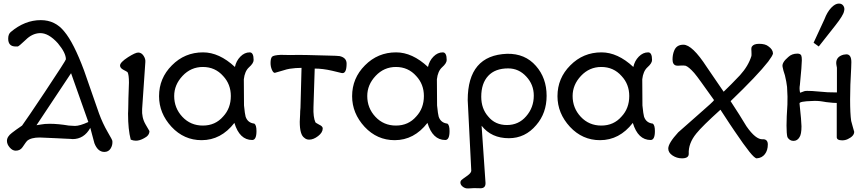

<svg xmlns="http://www.w3.org/2000/svg" viewBox="-20 -774 4852 1078"><path d="M611 18Q613 41 601 60Q589 79 566 79Q529 79 510 30Q505 9 487 -56Q452 7 387 7L378 6Q368 6 345 4.5Q322 3 295 2Q215 -2 203 -2Q154 -2 132 17Q129 19 106 53Q93 72 68 72Q50 72 34.5 54Q19 36 19 17Q19 -7 47 -28Q66 -43 104 -69Q133 -109 231 -256Q350 -435 350 -441Q350 -477 305 -531Q252 -590 203 -588Q160 -586 124 -550Q87 -515 80 -513H68Q26 -513 26 -557Q26 -582 40 -594Q119 -661 209 -661Q290 -661 341 -597Q394 -534 452 -378L536 -137Q556 -82 585 -32Q611 12 611 18ZM476 -89 379 -363 185 -71 210 -75Q230 -79 259 -79Q307 -79 366 -69Q392 -67 401 -67Q428 -67 476 -89Z M819 -38Q819 -13 789 2Q764 16 743 16Q729 16 714 10Q699 -47 699 -134V-138Q699 -141 699.5 -148.5Q700 -156 700 -166Q700 -176 700.5 -190.5Q701 -205 701 -221Q704 -308 704 -310Q704 -355 696 -369Q689 -374 673 -382Q654 -392 654 -406Q654 -424 699 -453Q740 -479 756 -479Q774 -479 786 -461Q798 -443 796 -425L778 -162Q775 -114 797 -76Z M1420 -38Q1420 12 1396 12Q1325 12 1296 -84Q1221 13 1112 13Q1013 13 943 -62Q873 -138 873 -234Q873 -335 945 -407Q1017 -480 1120 -480Q1211 -480 1299 -398Q1306 -432 1329.5 -456Q1353 -480 1382 -480Q1404 -480 1404 -437Q1404 -419 1378 -396Q1354 -374 1349 -329L1350 -182Q1355 -132 1359 -119Q1371 -84 1408 -80Q1420 -72 1420 -38ZM1276 -235Q1276 -301 1233 -347Q1188 -398 1119 -398Q1052 -398 1005 -348Q958 -298 958 -235Q958 -167 1004 -118Q1050 -69 1119 -69Q1189 -69 1233 -120Q1276 -166 1276 -235Z M1751 -87Q1752 -85 1772 -74Q1792 -65 1792 -53Q1792 -30 1766 -10Q1740 10 1716 10Q1700 10 1689 0Q1663 -17 1663 -90Q1663 -98 1665 -132Q1665 -141 1665.5 -149.5Q1666 -158 1666.5 -162.5Q1667 -167 1667 -168Q1673 -375 1673 -393Q1640 -393 1607 -388Q1596 -387 1561 -376Q1525 -365 1523 -365Q1514 -365 1506.5 -382.5Q1499 -400 1499 -420Q1499 -445 1507 -455Q1515 -464 1556 -466Q1573 -465 1610 -465Q1678 -467 1822 -462Q1876 -461 1887 -459Q1926 -450 1926 -417Q1926 -358 1898 -364Q1856 -374 1844 -377Q1792 -389 1747 -389L1740 -172Q1738 -116 1751 -87Z M2504 -38Q2504 12 2480 12Q2409 12 2380 -84Q2305 13 2196 13Q2097 13 2027 -62Q1957 -138 1957 -234Q1957 -335 2029 -407Q2101 -480 2204 -480Q2295 -480 2383 -398Q2390 -432 2413.5 -456Q2437 -480 2466 -480Q2488 -480 2488 -437Q2488 -419 2462 -396Q2438 -374 2433 -329L2434 -182Q2439 -132 2443 -119Q2455 -84 2492 -80Q2504 -72 2504 -38ZM2360 -235Q2360 -301 2317 -347Q2272 -398 2203 -398Q2136 -398 2089 -348Q2042 -298 2042 -235Q2042 -167 2088 -118Q2134 -69 2203 -69Q2273 -69 2317 -120Q2360 -166 2360 -235Z M2626 184 2606 -212Q2606 -464 2827 -472Q2928 -474 2989 -404Q3049 -336 3049 -236Q3049 -139 2991 -72Q2929 2 2837 2Q2739 2 2684 -68L2706 253Q2707 283 2678 283Q2641 281 2609 284Q2592 285 2578.5 274.5Q2565 264 2565 251Q2565 242 2572 236Q2576 232 2606 211Q2626 196 2626 184ZM2977 -237Q2977 -299 2935 -344Q2893 -390 2833 -390Q2760 -390 2721 -348Q2682 -306 2682 -231Q2682 -164 2721 -120Q2760 -72 2826 -72Q2892 -72 2934 -121Q2977 -170 2977 -237Z M3657 -38Q3657 12 3633 12Q3562 12 3533 -84Q3458 13 3349 13Q3250 13 3180 -62Q3110 -138 3110 -234Q3110 -335 3182 -407Q3254 -480 3357 -480Q3448 -480 3536 -398Q3543 -432 3566.5 -456Q3590 -480 3619 -480Q3641 -480 3641 -437Q3641 -419 3615 -396Q3591 -374 3586 -329L3587 -182Q3592 -132 3596 -119Q3608 -84 3645 -80Q3657 -72 3657 -38ZM3513 -235Q3513 -301 3470 -347Q3425 -398 3356 -398Q3289 -398 3242 -348Q3195 -298 3195 -235Q3195 -167 3241 -118Q3287 -69 3356 -69Q3426 -69 3470 -120Q3513 -166 3513 -235Z M4291 37Q4291 70 4274.5 91.5Q4258 113 4229 115Q4218 116 4187.5 78Q4157 40 4105 -37Q4090 -58 4025 -158Q3922 -65 3890 -25Q3844 31 3847 90Q3847 115 3809 115Q3780 115 3756 99Q3732 83 3732 60Q3732 30 3788 -31Q3791 -34 3898 -128Q3989 -207 3989 -212Q3965 -246 3916 -314Q3894 -345 3878 -364Q3847 -399 3829 -405Q3816 -407 3803 -406Q3784 -404 3776 -406Q3756 -411 3756 -440Q3756 -467 3765 -489Q3778 -523 3817 -523Q3867 -523 3948 -398Q3967 -371 4043 -259Q4085 -299 4135 -352Q4182 -404 4199 -460Q4200 -466 4199 -487Q4197 -507 4202 -513Q4212 -528 4242 -528Q4277 -528 4294 -514Q4320 -496 4320 -473Q4317 -460 4293 -428Q4233 -351 4082 -206Q4134 -127 4171 -65Q4223 10 4262 8Q4276 7 4283.5 14.5Q4291 22 4291 37Z M4719 -711Q4715 -688 4670 -631L4577 -513L4548 -534L4609 -666Q4624 -706 4646.5 -730Q4669 -754 4690 -754Q4707 -754 4715.5 -741Q4724 -728 4719 -711ZM4759 -392Q4753 -293 4753 -216Q4753 -136 4759 -95L4768 -62Q4776 -35 4776 -34Q4776 -10 4740 7Q4725 14 4709 14Q4678 14 4678 -4V-196Q4657 -196 4635 -199Q4620 -200 4599 -204Q4569 -209 4540 -207Q4467 -205 4469 -193Q4480 -91 4480 -65Q4480 -20 4469 -4Q4457 17 4435 17Q4413 17 4401 -4Q4391 -42 4401 -187Q4403 -227 4399 -286Q4396 -314 4387 -351Q4377 -380 4374 -398Q4368 -422 4406 -454Q4426 -473 4457 -473Q4474 -473 4479 -462Q4482 -454 4482 -435Q4482 -409 4471 -297Q4467 -276 4472 -254Q4472 -253 4477 -255Q4482 -257 4496 -262Q4505 -265 4540 -263Q4569 -261 4627 -256Q4637 -255 4679 -255V-394L4678 -399Q4677 -404 4676 -410Q4675 -416 4675 -420Q4675 -456 4716 -467Q4726 -469 4732 -469Q4760 -469 4760 -425Q4760 -414 4759 -392Z"/></svg>

Font: GFS Complutum
Style: Regular
Weight: 400
Designer: George D. Matthiopoulos
Foundry: George D. Matthiopoulos
Version: Version 1.000